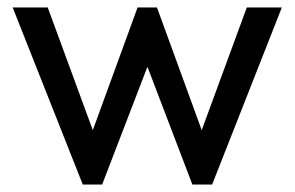

<svg xmlns="http://www.w3.org/2000/svg" viewBox="-20 -495 790 515"><path d="M202 0 14 -475H108L244 -105H214L349 -475H401L536 -105H506L642 -475H736L549 0H496L359 -359H392L254 0Z"/></svg>

Font: Outfit Thin
Style: Regular
Weight: 400
Version: Version 1.100;gftools[0.9.27]